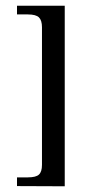

<svg xmlns="http://www.w3.org/2000/svg" viewBox="-20 -554 323 672"><path d="M126.9 -458.6Q126.9 -482.5 116.4 -493Q106 -503.5 77.5 -503.5H39.5V-534H206.6V98L39.5 97.3V66.8H77.5Q106 66.8 116.4 56.9Q126.9 47 126.9 23.1Z"/></svg>

Font: Genos Thin
Style: Regular
Weight: 100
Designer: Robert E. Leuschke
Foundry: Robert E. Leuschke
Version: Version 1.010